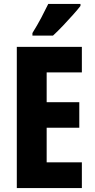

<svg xmlns="http://www.w3.org/2000/svg" viewBox="-20 -951 479 971"><path d="M394 0H65V-714H394V-585H216V-434H381V-305H216V-130H394ZM387 -921Q374 -904 350 -877Q326 -850 299 -821.5Q272 -793 248 -771H144V-784Q169 -824 188.5 -861Q208 -898 224 -931H387Z"/></svg>

Font: Noto Sans Tamil ExtraCondensed ExtraBold
Style: Regular
Weight: 800
Width: 2
Designer: Jelle Bosma - Monotype Design Team
Foundry: Monotype Imaging Inc.
Version: Version 2.004; ttfautohint (v1.8.4.7-5d5b)